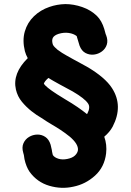

<svg xmlns="http://www.w3.org/2000/svg" viewBox="-20 -717 643 941"><path d="M339 198Q399 186 445.5 144Q492 102 500 35Q505 -8 491 -47Q518 -70 532 -96Q585 -198 529 -285Q495 -338 406 -390L340 -426Q300 -448 284 -458L261 -474L257 -478Q240 -492 238 -502Q233 -521 239.5 -532.5Q246 -544 267 -551Q293 -559 317 -555.5Q341 -552 356 -540Q357 -538 357 -536Q369 -496 370 -493Q380 -467 399.5 -457Q419 -447 440.5 -449.5Q462 -452 479.5 -465Q497 -478 503.5 -498.5Q510 -519 500 -545Q498 -548 495.5 -558.5Q493 -569 491 -575Q479 -615 455 -639Q425 -668 383 -682.5Q341 -697 300 -697Q259 -696 222 -683Q178 -668 146 -637Q114 -606 101.5 -562.5Q89 -519 102 -466Q107 -448 116 -432Q40 -357 58 -278Q66 -244 87.5 -218Q109 -192 134.5 -172Q160 -152 183 -139Q211 -120 233.5 -107Q256 -94 276.5 -80.5Q297 -67 321 -48Q365 -11 362 19Q360 33 347.5 45Q335 57 310 62Q286 67 266.5 61Q247 55 239 43L237 35Q236 32 235 25.5Q234 19 234 18Q231 3 228 -8Q220 -34 202 -46Q184 -58 162.5 -57.5Q141 -57 122.5 -46Q104 -35 95 -15Q86 5 94 32Q95 35 97 43L100 63Q108 100 125 125Q162 176 221.5 193.5Q281 211 339 198ZM406 -158Q385 -175 359.5 -192.5Q334 -210 300 -230L258 -256Q204 -291 195 -307Q198 -318 217 -335Q240 -321 273 -303L336 -269Q396 -234 412 -209Q424 -191 408 -160L406 -158Z"/></svg>

Font: Balsamiq Sans
Style: Bold
Weight: 700
Designer: Michael Angeles
Foundry: Balsamiq SRL
Version: Version 1.020; ttfautohint (v1.8.4.7-5d5b);gftools[0.9.26]